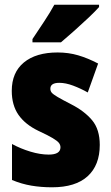

<svg xmlns="http://www.w3.org/2000/svg" viewBox="-20 -786 472 816"><path d="M404 -170Q404 -84 352.5 -37Q301 10 201 10Q155 10 113.5 3Q72 -4 31 -21V-174Q68 -154 109.5 -141.5Q151 -129 187 -129Q237 -129 237 -160Q237 -170 230.5 -178.5Q224 -187 204 -199Q184 -211 143 -230Q87 -257 58.5 -298Q30 -339 30 -400Q30 -478 81.5 -520.5Q133 -563 225 -563Q271 -563 312 -551Q353 -539 397 -516L353 -393Q323 -410 291 -422Q259 -434 232 -434Q194 -434 194 -409Q194 -399 200 -392Q206 -385 224.5 -374Q243 -363 282 -343Q339 -314 371.5 -275Q404 -236 404 -170ZM401 -756Q385 -738 356.5 -711Q328 -684 296.5 -656Q265 -628 239 -606H118V-620Q142 -656 167.5 -694.5Q193 -733 211 -766H401Z"/></svg>

Font: Noto Sans Lao Looped Condensed Black
Style: Regular
Weight: 900
Width: 3
Designer: Mark Frömberg, Ben Mitchell
Foundry: The Fontpad Ltd
Version: Version 1.002; ttfautohint (v1.8.4.7-5d5b)